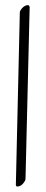

<svg xmlns="http://www.w3.org/2000/svg" viewBox="-59 -741 217 903"><g transform="rotate(5 50.0 -290.0)"><path d="M0 -681Q0 -685 3 -691Q6 -697 11 -703Q16 -709 22.5 -713Q29 -717 36 -717Q42 -717 44 -708L95 99Q95 103 92 109.5Q89 116 84.5 122Q80 128 73 132.5Q66 137 59 137Q52 137 52 127Z"/></g></svg>

Font: Discipuli Britannica
Style: Regular
Weight: 400
Designer: Peter Wiegel
Foundry: Peter Wiegel
Version: Version 0.001 2009